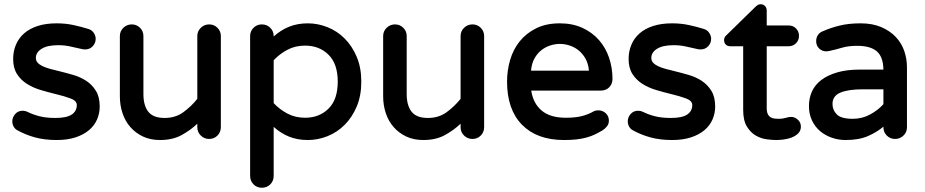

<svg xmlns="http://www.w3.org/2000/svg" viewBox="-20 -640 4360 905"><path d="M87 -118Q99 -118 109 -113Q135 -100 166.5 -92Q198 -84 241 -84Q294 -84 318 -100Q342 -116 342 -145Q342 -165 312.5 -176Q283 -187 241 -197Q208 -205 172.5 -215.5Q137 -226 108 -244Q79 -262 60.5 -290.5Q42 -319 42 -362Q42 -398 55 -429Q68 -460 93.5 -482.5Q119 -505 157.5 -517.5Q196 -530 247 -530Q289 -530 326 -522Q363 -514 395 -504Q413 -499 422 -485Q431 -471 431 -457Q431 -437 417 -422Q403 -407 381 -407Q376 -407 372.5 -407.5Q369 -408 365 -409Q341 -414 313.5 -420.5Q286 -427 254 -427Q203 -427 176 -410Q149 -393 149 -367Q149 -354 157.5 -344.5Q166 -335 181 -328Q196 -321 215.5 -315.5Q235 -310 257 -305Q290 -297 324.5 -287Q359 -277 386.5 -259Q414 -241 432 -212Q450 -183 450 -138Q450 -106 437.5 -77Q425 -48 399.5 -26.5Q374 -5 336 7.5Q298 20 247 20Q190 20 144.5 7.5Q99 -5 60 -27Q50 -33 44 -44Q38 -55 38 -68Q38 -87 51.5 -102.5Q65 -118 87 -118Z M545 -186V-470Q545 -493 561.5 -509Q578 -525 601 -525Q624 -525 640 -509Q656 -493 656 -470V-196Q656 -143 679 -113.5Q702 -84 756 -84Q807 -84 844 -111Q881 -138 910 -174V-470Q910 -493 926.5 -509Q943 -525 966 -525Q989 -525 1005 -509Q1021 -493 1021 -470V-41Q1021 -17 1005 -1Q989 15 966 15Q943 15 926.5 -1Q910 -17 910 -41V-57Q879 -27 836.5 -3.5Q794 20 734 20Q689 20 654 3.5Q619 -13 594.5 -41Q570 -69 557.5 -106.5Q545 -144 545 -186Z M1214 -525Q1238 -525 1254 -509Q1270 -493 1270 -470V-468Q1303 -498 1342.5 -514Q1382 -530 1431 -530Q1478 -530 1523.5 -512Q1569 -494 1604.5 -458.5Q1640 -423 1661.5 -372Q1683 -321 1683 -255Q1683 -189 1661.5 -138Q1640 -87 1604.5 -51.5Q1569 -16 1523.5 2Q1478 20 1431 20Q1382 20 1342.5 4Q1303 -12 1270 -42V189Q1270 213 1254 229Q1238 245 1214 245Q1191 245 1175 229Q1159 213 1159 189V-470Q1159 -493 1175 -509Q1191 -525 1214 -525ZM1418 -85Q1485 -85 1528.5 -128Q1572 -171 1572 -255Q1572 -339 1528.5 -382Q1485 -425 1418 -425Q1372 -425 1335 -405.5Q1298 -386 1270 -356V-154Q1298 -124 1335 -104.5Q1372 -85 1418 -85Z M1786 -186V-470Q1786 -493 1802.5 -509Q1819 -525 1842 -525Q1865 -525 1881 -509Q1897 -493 1897 -470V-196Q1897 -143 1920 -113.5Q1943 -84 1997 -84Q2048 -84 2085 -111Q2122 -138 2151 -174V-470Q2151 -493 2167.5 -509Q2184 -525 2207 -525Q2230 -525 2246 -509Q2262 -493 2262 -470V-41Q2262 -17 2246 -1Q2230 15 2207 15Q2184 15 2167.5 -1Q2151 -17 2151 -41V-57Q2120 -27 2077.5 -3.5Q2035 20 1975 20Q1930 20 1895 3.5Q1860 -13 1835.5 -41Q1811 -69 1798.5 -106.5Q1786 -144 1786 -186Z M2370 -255Q2370 -308 2384.5 -357.5Q2399 -407 2429.5 -445Q2460 -483 2507 -506.5Q2554 -530 2619 -530Q2679 -530 2725.5 -508.5Q2772 -487 2803.5 -451Q2835 -415 2851 -367.5Q2867 -320 2867 -268Q2867 -245 2852 -229Q2837 -213 2811 -213H2484Q2493 -153 2533 -119Q2573 -85 2647 -85Q2691 -85 2721.5 -92.5Q2752 -100 2778 -115Q2787 -120 2800 -120Q2820 -120 2835 -106.5Q2850 -93 2850 -71Q2850 -56 2841 -44.5Q2832 -33 2819 -25Q2802 -15 2784.5 -6.5Q2767 2 2745.5 8Q2724 14 2698 17Q2672 20 2639 20Q2511 20 2440.5 -52Q2370 -124 2370 -255ZM2483 -307H2756Q2753 -341 2739 -365Q2725 -389 2705.5 -404Q2686 -419 2663.5 -426Q2641 -433 2619 -433Q2597 -433 2574.5 -426Q2552 -419 2532.5 -404Q2513 -389 2499.5 -365Q2486 -341 2483 -307Z M2988 -118Q3000 -118 3010 -113Q3036 -100 3067.5 -92Q3099 -84 3142 -84Q3195 -84 3219 -100Q3243 -116 3243 -145Q3243 -165 3213.5 -176Q3184 -187 3142 -197Q3109 -205 3073.5 -215.5Q3038 -226 3009 -244Q2980 -262 2961.5 -290.5Q2943 -319 2943 -362Q2943 -398 2956 -429Q2969 -460 2994.5 -482.5Q3020 -505 3058.5 -517.5Q3097 -530 3148 -530Q3190 -530 3227 -522Q3264 -514 3296 -504Q3314 -499 3323 -485Q3332 -471 3332 -457Q3332 -437 3318 -422Q3304 -407 3282 -407Q3277 -407 3273.5 -407.5Q3270 -408 3266 -409Q3242 -414 3214.5 -420.5Q3187 -427 3155 -427Q3104 -427 3077 -410Q3050 -393 3050 -367Q3050 -354 3058.5 -344.5Q3067 -335 3082 -328Q3097 -321 3116.5 -315.5Q3136 -310 3158 -305Q3191 -297 3225.5 -287Q3260 -277 3287.5 -259Q3315 -241 3333 -212Q3351 -183 3351 -138Q3351 -106 3338.5 -77Q3326 -48 3300.5 -26.5Q3275 -5 3237 7.5Q3199 20 3148 20Q3091 20 3045.5 7.5Q3000 -5 2961 -27Q2951 -33 2945 -44Q2939 -55 2939 -68Q2939 -87 2952.5 -102.5Q2966 -118 2988 -118Z M3405 -475 3541 -608Q3544 -611 3550 -615.5Q3556 -620 3565 -620Q3578 -620 3586 -611.5Q3594 -603 3594 -590V-520H3697Q3718 -520 3732 -506Q3746 -492 3746 -471Q3746 -450 3732 -436Q3718 -422 3697 -422H3594V-130Q3594 -112 3599.5 -101.5Q3605 -91 3613.5 -86.5Q3622 -82 3631.5 -81Q3641 -80 3649 -80Q3662 -80 3670.5 -81.5Q3679 -83 3686 -85Q3692 -87 3697.5 -88Q3703 -89 3709 -89Q3726 -89 3740.5 -76Q3755 -63 3755 -43Q3755 -24 3742.5 -11.5Q3730 1 3712 8Q3694 15 3674 17.5Q3654 20 3639 20Q3620 20 3593.5 16.5Q3567 13 3542.5 -1Q3518 -15 3500.5 -43.5Q3483 -72 3483 -122V-422H3422Q3409 -422 3401 -430Q3393 -438 3393 -451Q3393 -465 3405 -475Z M4033 -312H4144Q4143 -372 4113 -398Q4083 -424 4020 -424Q3979 -424 3948.5 -415Q3918 -406 3890 -400Q3880 -398 3874 -398Q3855 -398 3841 -411.5Q3827 -425 3827 -446Q3827 -462 3835 -474.5Q3843 -487 3859 -493Q3895 -509 3938 -519.5Q3981 -530 4036 -530Q4093 -530 4134.5 -512Q4176 -494 4203 -465Q4230 -436 4242.5 -399Q4255 -362 4255 -323V-40Q4255 -17 4238.5 -1Q4222 15 4199 15Q4176 15 4160 -1Q4144 -17 4144 -40V-43Q4115 -18 4072 1Q4029 20 3966 20Q3932 20 3900.5 9Q3869 -2 3845 -22.5Q3821 -43 3807 -73Q3793 -103 3793 -140Q3793 -178 3807.5 -209.5Q3822 -241 3852 -263.5Q3882 -286 3927 -299Q3972 -312 4033 -312ZM4000 -80Q4044 -80 4081.5 -100.5Q4119 -121 4144 -149V-219H4045Q3979 -219 3941.5 -203.5Q3904 -188 3904 -150Q3904 -121 3924.5 -100.5Q3945 -80 4000 -80Z"/></svg>

Font: Varela Round Precious
Style: Medium
Weight: 500
Designer: Joe Prince
Foundry: Joe Prince
Version: Version 1.000